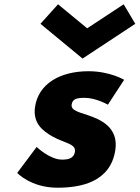

<svg xmlns="http://www.w3.org/2000/svg" viewBox="-20 -860 651 895"><path d="M392.8 -528C257.8 -528 159.6 -468 143.5 -363C131.8 -286 178.3 -250 226.1 -223C279.5 -193 335.1 -190 329.4 -153C324.2 -119 293.8 -116 268.8 -116C211.8 -116 150.8 -175 150.8 -175L60.3 -54C60.3 -54 123.7 15 247.7 15C352.7 15 494.4 -9 517.5 -160C533.6 -265 451.4 -303 386.6 -324C344.7 -338 309.9 -346 314.1 -373C317.8 -397 334.8 -404 373.8 -404C427.8 -404 482.9 -372 482.9 -372L558.7 -488C558.7 -488 491.8 -528 392.8 -528ZM250.5 -840 168.6 -749 364.8 -587 610.6 -749 556.5 -840 386.4 -728Z"/></svg>

Font: Sztylet
Style: BdObl
Weight: 700
Foundry: Cannot Into Space Fonts, PlusOne Fonts
Version: Version 0.12